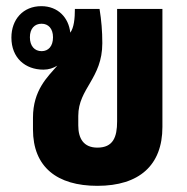

<svg xmlns="http://www.w3.org/2000/svg" viewBox="-20 -589 606 623"><path d="M296 14C432 14 507 -53 507 -177V-560H360V-195C360 -144 347 -110 296 -110C251 -110 234 -140 234 -182V-213C234 -302 312 -334 312 -449C312 -488 309 -523 303 -560H223C223 -529 220 -499 208 -483C203 -531 169 -569 114 -569C55 -569 17 -526 17 -467C17 -401 62 -363 121 -363C138 -363 153 -368 166 -376C135 -340 87 -297 87 -207V-169C87 -47 165 14 296 14ZM115 -423C92 -423 77 -440 77 -468C77 -496 92 -512 115 -512C137 -512 152 -496 152 -468C152 -439 137 -423 115 -423Z"/></svg>

Font: Noto Sans Thai Looped Condensed ExtraBold
Style: Regular
Weight: 800
Width: 3
Designer: Sasikarn Vongin, Ben Mitchell
Foundry: The Fontpad Ltd
Version: Version 1.001